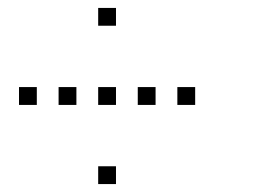

<svg xmlns="http://www.w3.org/2000/svg" viewBox="-20 -593 640 485"><path d="M229 -573Q228 -573 228 -573Q228 -573 228 -572V-529Q228 -528 228 -528Q228 -528 229 -528H272Q273 -528 273 -528Q273 -528 273 -529V-572Q273 -573 273 -573Q273 -573 272 -573ZM29 -373Q28 -373 28 -373Q28 -373 28 -372V-329Q28 -328 28 -328Q28 -328 29 -328H72Q73 -328 73 -328Q73 -328 73 -329V-372Q73 -373 73 -373Q73 -373 72 -373ZM129 -373Q128 -373 128 -373Q128 -373 128 -372V-329Q128 -328 128 -328Q128 -328 129 -328H172Q173 -328 173 -328Q173 -328 173 -329V-372Q173 -373 173 -373Q173 -373 172 -373ZM229 -373Q228 -373 228 -373Q228 -373 228 -372V-329Q228 -328 228 -328Q228 -328 229 -328H272Q273 -328 273 -328Q273 -328 273 -329V-372Q273 -373 273 -373Q273 -373 272 -373ZM329 -373Q328 -373 328 -373Q328 -373 328 -372V-329Q328 -328 328 -328Q328 -328 329 -328H372Q373 -328 373 -328Q373 -328 373 -329V-372Q373 -373 373 -373Q373 -373 372 -373ZM429 -373Q428 -373 428 -373Q428 -373 428 -372V-329Q428 -328 428 -328Q428 -328 429 -328H472Q473 -328 473 -328Q473 -328 473 -329V-372Q473 -373 473 -373Q473 -373 472 -373ZM229 -173Q228 -173 228 -173Q228 -173 228 -172V-129Q228 -128 228 -128Q228 -128 229 -128H272Q273 -128 273 -128Q273 -128 273 -129V-172Q273 -173 273 -173Q273 -173 272 -173Z"/></svg>

Font: Doto Light
Style: Regular
Weight: 300
Monospace: yes
Version: Version 1.000